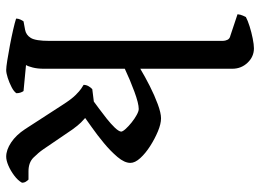

<svg xmlns="http://www.w3.org/2000/svg" viewBox="-130 -710 840 620"><g transform="rotate(90 290.0 -400.0)"><path d="M206 0Q197 0 175 -3.5Q153 -7 126.5 -12Q100 -17 76 -22.5Q52 -28 40 -32Q40 -39 43 -45.5Q46 -52 49 -56L76 -61Q93 -64 102.5 -79.5Q112 -95 112 -139V-700Q112 -707 108.5 -714.5Q105 -722 95 -724L26 -747Q27 -757 30.5 -764.5Q34 -772 35 -774Q46 -780 65 -786Q84 -792 104 -796Q124 -800 136 -800Q163 -800 182.5 -779.5Q202 -759 202 -730V-433Q227 -448 257.5 -463.5Q288 -479 316.5 -489.5Q345 -500 362 -500Q380 -500 404 -490Q428 -480 451.5 -465Q475 -450 490.5 -433Q506 -416 506 -401Q506 -382 487 -359.5Q468 -337 442 -315.5Q416 -294 392.5 -277.5Q369 -261 361 -255Q366 -251 375.5 -241.5Q385 -232 398 -214L462 -120Q473 -104 489 -88Q505 -72 533 -72H560Q562 -70 566 -64.5Q570 -59 570 -51Q563 -38 547 -26Q531 -14 514.5 -7Q498 0 486 0Q464 0 440 -16Q416 -32 397 -61L318 -183Q300 -211 287 -224Q274 -237 266.5 -242Q259 -247 254 -250Q254 -259 259 -267Q264 -275 268 -278L308 -283Q316 -289 331 -300Q346 -311 363 -324.5Q380 -338 392 -350.5Q404 -363 405 -371Q405 -376 396.5 -385.5Q388 -395 375.5 -405Q363 -415 351 -421.5Q339 -428 332 -428Q314 -428 276 -414Q238 -400 202 -383V-122Q202 -101 198 -85.5Q194 -70 190 -64L274 -56Q277 -52 279 -46Q281 -40 281 -33Q276 -25 261.5 -17.5Q247 -10 231.5 -5Q216 0 206 0Z"/></g></svg>

Font: Texturina Medium 12pt
Style: Regular
Weight: 400
Version: Version 1.002